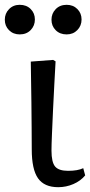

<svg xmlns="http://www.w3.org/2000/svg" viewBox="-64 -764 374 798"><path d="M178 14Q120 14 94 -23Q68 -60 68 -143Q68 -181 67.5 -233Q67 -285 66.5 -339.5Q66 -394 65 -439Q64 -484 64 -508L157 -515L167 -509Q165 -471 162 -417.5Q159 -364 156.5 -308.5Q154 -253 152 -207Q150 -161 150 -138Q150 -90 165 -72Q180 -54 219 -54Q259 -54 282 -65L290 -35Q271 -12 241 1Q211 14 178 14ZM213 -621Q185 -621 167.5 -638.5Q150 -656 150 -682Q150 -708 167.5 -726Q185 -744 213 -744Q240 -744 257.5 -726.5Q275 -709 275 -683Q275 -657 257.5 -639Q240 -621 213 -621ZM18 -621Q-9 -621 -26.5 -638.5Q-44 -656 -44 -682Q-44 -708 -26.5 -726Q-9 -744 18 -744Q46 -744 63.5 -726.5Q81 -709 81 -683Q81 -657 63.5 -639Q46 -621 18 -621Z"/></svg>

Font: Literata 36pt
Style: Regular
Weight: 400
Designer: Latin by Veronika Burian and Jose Scaglione. Greek by Irene Vlachou. Cyrillic by Vera Evstafieva.
Foundry: TypeTogether
Version: Version 3.002